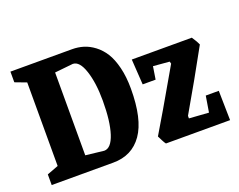

<svg xmlns="http://www.w3.org/2000/svg" viewBox="-99 -788 1205 967"><g transform="rotate(-20 503.5 -304.0)"><path d="M28.8 0V-57.1L89.8 -80.1V-527.8L28.8 -550.8V-607.9H358.9Q390.6 -607.9 419.7 -599.1Q448.7 -590.3 476.6 -569.3Q504.4 -548.3 524.7 -516.4Q544.9 -484.4 557.4 -433.8Q569.8 -383.3 569.8 -319.8Q569.8 -156.7 514.9 -78.4Q460 0 358.9 0ZM336.9 -71.8Q374 -71.8 395 -136.2Q416 -200.7 416 -312Q416 -406.7 394.5 -471.9Q373 -537.1 336.9 -537.1L238.8 -526.9V-83ZM641.1 0Q635.7 -6.3 627.2 -22.9Q618.7 -39.6 615.2 -46.9Q663.6 -126 803.2 -369.1L799.8 -380.9L712.9 -388.2L702.1 -319.8H632.8L624 -456.1H945.8Q966.8 -424.3 972.2 -410.2Q886.2 -252.9 793 -92.8V-79.1L897.9 -71.8L912.1 -158.2H981.9L984.9 0Z"/></g></svg>

Font: Grenze
Style: Bold
Weight: 700
Designer: Renata Polastri
Foundry: Omnibus-Type
Version: Version 1.002;PS 001.002;hotconv 1.0.88;makeotf.lib2.5.64775